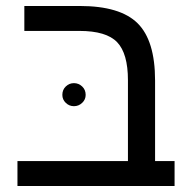

<svg xmlns="http://www.w3.org/2000/svg" viewBox="-20 -619 640 639"><path d="M61 -516.1V-599.1H245.1Q379.9 -599.1 438 -541.5Q496.1 -483.9 496.1 -351.1V-83H561V0H38.1V-83H405.8V-352.1Q405.8 -440.9 369.9 -478.5Q334 -516.1 244.1 -516.1ZM187.5 -303.2Q187.5 -320.3 199 -331.3Q210.4 -342.3 226.1 -342.3Q241.7 -342.3 253.4 -331.3Q265.1 -320.3 265.1 -303.2Q265.1 -287.6 253.4 -276.6Q241.7 -265.6 226.1 -265.6Q210.4 -265.6 199 -276.6Q187.5 -287.6 187.5 -303.2Z"/></svg>

Font: Courier New
Style: Regular
Weight: 400
Designer: Steve Matteson
Foundry: Ascender Corporation
Version: Version 2.00.3